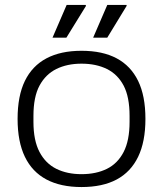

<svg xmlns="http://www.w3.org/2000/svg" viewBox="-20 -743 658 775"><path d="M309 12Q225 12 167.5 -18.5Q110 -49 80.5 -110Q51 -171 51 -263Q51 -356 80.5 -416.5Q110 -477 167.5 -507.5Q225 -538 309 -538Q394 -538 451 -507.5Q508 -477 537.5 -416.5Q567 -356 567 -263Q567 -171 537.5 -110Q508 -49 451 -18.5Q394 12 309 12ZM309 -40Q368 -40 411.5 -61.5Q455 -83 479 -129.5Q503 -176 503 -251V-275Q503 -352 479 -397.5Q455 -443 411.5 -464.5Q368 -486 309 -486Q251 -486 207.5 -464.5Q164 -443 139.5 -397.5Q115 -352 115 -275V-251Q115 -176 139.5 -129.5Q164 -83 207.5 -61.5Q251 -40 309 -40ZM192 -591 249 -723H326L327 -719L248 -591ZM356 -591 413 -723H491V-719L413 -591Z"/></svg>

Font: Archivo SemiExpanded ExtraLight
Style: Regular
Weight: 250
Width: 6
Designer: Hector Gatti
Foundry: Omnibus-Type
Version: Version 2.001